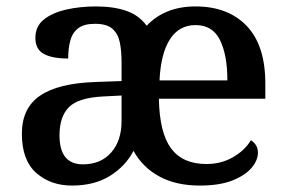

<svg xmlns="http://www.w3.org/2000/svg" viewBox="-20 -567 892 597"><path d="M204 10Q137 10 92.5 -29.5Q48 -69 48 -151Q48 -231 104.5 -269.5Q161 -308 275 -312L358 -315V-373Q358 -409 352.5 -435.5Q347 -462 329.5 -477.5Q312 -493 275 -493Q241 -493 223 -479Q205 -465 198.5 -440.5Q192 -416 192 -385Q142 -385 116 -399.5Q90 -414 90 -449Q90 -485 116 -506Q142 -527 185 -537Q228 -547 279 -547Q334 -547 373.5 -533Q413 -519 436 -487Q493 -547 588 -547Q689 -547 747 -486.5Q805 -426 805 -307V-260H474Q476 -154 512 -105.5Q548 -57 622 -57Q668 -57 705 -78.5Q742 -100 760 -131Q769 -126 775.5 -116Q782 -106 782 -92Q782 -69 762.5 -45.5Q743 -22 703 -6Q663 10 601 10Q528 10 476 -18Q424 -46 395 -98Q371 -51 322.5 -20.5Q274 10 204 10ZM238 -56Q293 -56 325.5 -92.5Q358 -129 358 -191V-270L300 -267Q223 -263 194 -233.5Q165 -204 165 -146Q165 -56 238 -56ZM687 -317Q687 -396 664 -442.5Q641 -489 588 -489Q537 -489 508.5 -445Q480 -401 476 -317Z"/></svg>

Font: Noto Nastaliq Urdu Medium
Style: Regular
Weight: 500
Designer: Monotype Design Team (Patrick Giasson: type design, Kamal Mansour: OpenType code, Glenda Bellarosa). Updated by Simon Co
Foundry: Monotype Imaging Inc., Simon Cozens
Version: Version 3.007